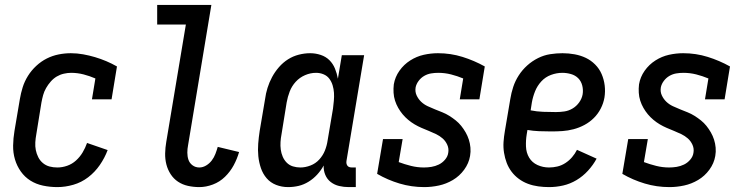

<svg xmlns="http://www.w3.org/2000/svg" viewBox="-20 -755 3040 783"><path d="M214 8Q184 8 155.5 2Q127 -4 104 -18.5Q81 -33 65 -55.5Q49 -78 41 -105Q33 -132 33.5 -161.5Q34 -191 39 -221L61 -351Q65 -375 72.5 -399Q80 -423 94 -445.5Q108 -468 128 -486.5Q148 -505 171 -516.5Q194 -528 219 -533Q244 -538 269 -538Q294 -538 319 -533.5Q344 -529 367.5 -522Q391 -515 413.5 -505.5Q436 -496 457 -484L435 -350H355L369 -435Q346 -445 321 -451.5Q296 -458 270 -458Q256 -458 240.5 -454.5Q225 -451 211.5 -443Q198 -435 187 -422.5Q176 -410 168 -396Q160 -382 156 -367.5Q152 -353 149 -337L128 -207Q125 -191 124 -174.5Q123 -158 126 -143Q129 -128 136 -114Q143 -100 155 -90Q167 -80 182 -76Q197 -72 214 -72Q234 -72 254 -79Q274 -86 290 -100.5Q306 -115 317 -133.5Q328 -152 335 -172L419 -143Q407 -111 387 -82Q367 -53 339.5 -32Q312 -11 279 -1.5Q246 8 214 8Z M793 8Q769 8 746.5 3Q724 -2 706 -14Q688 -26 676 -44.5Q664 -63 658.5 -84.5Q653 -106 653.5 -129.5Q654 -153 658 -176L738 -655H621V-735H842L747 -163Q744 -148 744 -132.5Q744 -117 748.5 -103.5Q753 -90 765 -81Q777 -72 793 -72Q807 -72 820.5 -80Q834 -88 843.5 -100.5Q853 -113 858.5 -127.5Q864 -142 868 -156L955 -135Q947 -107 933 -81Q919 -55 897.5 -34Q876 -13 848 -2.5Q820 8 793 8Z M1155 8Q1129 8 1106 -1Q1083 -10 1067.5 -28Q1052 -46 1044 -69.5Q1036 -93 1033.5 -118Q1031 -143 1033 -169Q1035 -195 1039 -221L1061 -351Q1064 -374 1071 -396.5Q1078 -419 1089.5 -440.5Q1101 -462 1117.5 -481Q1134 -500 1154.5 -513Q1175 -526 1198.5 -532Q1222 -538 1245 -538Q1267 -538 1288 -531Q1309 -524 1323.5 -509.5Q1338 -495 1346 -475.5Q1354 -456 1358 -434L1374 -530H1465L1393 -99Q1392 -93 1393 -88Q1394 -83 1397 -79Q1400 -75 1405 -73.5Q1410 -72 1416 -72H1431V8H1402Q1382 8 1363 3.5Q1344 -1 1329 -12.5Q1314 -24 1306.5 -42Q1299 -60 1300 -80Q1289 -60 1273.5 -43Q1258 -26 1238.5 -14Q1219 -2 1198 3Q1177 8 1155 8ZM1205 -72Q1225 -72 1246 -80Q1267 -88 1282 -104.5Q1297 -121 1305 -141Q1313 -161 1316 -182L1338 -312Q1340 -328 1341.5 -344.5Q1343 -361 1342 -376.5Q1341 -392 1336.5 -407Q1332 -422 1323 -434Q1314 -446 1299.5 -452Q1285 -458 1269 -458Q1246 -458 1224 -448.5Q1202 -439 1186 -421.5Q1170 -404 1161.5 -382Q1153 -360 1149 -337L1128 -207Q1125 -192 1124 -176Q1123 -160 1125 -145Q1127 -130 1133 -116Q1139 -102 1149.5 -91.5Q1160 -81 1174.5 -76.5Q1189 -72 1205 -72Z M1710 8Q1658 8 1609.5 -6.5Q1561 -21 1518 -46L1542 -188H1622L1606 -94Q1630 -85 1656 -78.5Q1682 -72 1709 -72Q1724 -72 1739.5 -74.5Q1755 -77 1769.5 -84Q1784 -91 1795 -104Q1806 -117 1808 -132Q1811 -149 1804 -164.5Q1797 -180 1785 -190.5Q1773 -201 1758.5 -208Q1744 -215 1729 -221Q1714 -227 1699 -233.5Q1684 -240 1670.5 -248Q1657 -256 1644.5 -266.5Q1632 -277 1622 -289Q1612 -301 1604 -315Q1596 -329 1591 -344.5Q1586 -360 1585 -377Q1584 -394 1586 -411Q1591 -441 1609 -466.5Q1627 -492 1653 -508.5Q1679 -525 1708 -531.5Q1737 -538 1766 -538Q1818 -538 1866 -523Q1914 -508 1957 -484L1935 -350H1855L1869 -435Q1845 -445 1819.5 -451.5Q1794 -458 1767 -458Q1752 -458 1737.5 -455.5Q1723 -453 1710 -445.5Q1697 -438 1687.5 -425.5Q1678 -413 1675 -399Q1672 -381 1679 -366Q1686 -351 1697.5 -340Q1709 -329 1724 -322Q1739 -315 1754 -309Q1769 -303 1784 -297Q1799 -291 1812.5 -282.5Q1826 -274 1838.5 -264Q1851 -254 1861 -241.5Q1871 -229 1879 -215Q1887 -201 1892 -185.5Q1897 -170 1898.5 -153Q1900 -136 1897 -119Q1892 -89 1873 -63Q1854 -37 1827 -21Q1800 -5 1770 1.5Q1740 8 1710 8Z M2219 8Q2197 8 2175 5Q2153 2 2133 -5.5Q2113 -13 2096 -25.5Q2079 -38 2066.5 -54.5Q2054 -71 2046.5 -90.5Q2039 -110 2035.5 -132Q2032 -154 2033.5 -176Q2035 -198 2039 -221L2061 -351Q2065 -376 2073 -400.5Q2081 -425 2095.5 -447.5Q2110 -470 2130 -488Q2150 -506 2174 -518Q2198 -530 2223.5 -534Q2249 -538 2274 -538Q2299 -538 2323.5 -533.5Q2348 -529 2369 -519Q2390 -509 2407 -492Q2424 -475 2433.5 -453Q2443 -431 2446 -406.5Q2449 -382 2445 -357Q2441 -334 2430 -312.5Q2419 -291 2402 -274Q2385 -257 2363.5 -245.5Q2342 -234 2319 -228Q2296 -222 2273.5 -220.5Q2251 -219 2228 -219Q2203 -219 2178.5 -220Q2154 -221 2131 -225L2128 -207Q2124 -183 2125 -157.5Q2126 -132 2138 -112Q2150 -92 2172 -82Q2194 -72 2219 -72Q2236 -72 2253 -76Q2270 -80 2285.5 -90Q2301 -100 2313 -114Q2325 -128 2333 -144L2413 -108Q2399 -82 2378 -59Q2357 -36 2331 -20.5Q2305 -5 2276.5 1.5Q2248 8 2219 8ZM2247 -298Q2264 -298 2281.5 -300.5Q2299 -303 2315 -312.5Q2331 -322 2342 -337.5Q2353 -353 2356 -370Q2359 -388 2354.5 -406Q2350 -424 2338 -436Q2326 -448 2308.5 -453Q2291 -458 2273 -458Q2250 -458 2227 -449.5Q2204 -441 2187.5 -423Q2171 -405 2162 -382.5Q2153 -360 2149 -337L2144 -305Q2169 -300 2195 -299Q2221 -298 2247 -298Z M2710 8Q2658 8 2609.5 -6.5Q2561 -21 2518 -46L2542 -188H2622L2606 -94Q2630 -85 2656 -78.5Q2682 -72 2709 -72Q2724 -72 2739.5 -74.5Q2755 -77 2769.5 -84Q2784 -91 2795 -104Q2806 -117 2808 -132Q2811 -149 2804 -164.5Q2797 -180 2785 -190.5Q2773 -201 2758.5 -208Q2744 -215 2729 -221Q2714 -227 2699 -233.5Q2684 -240 2670.5 -248Q2657 -256 2644.5 -266.5Q2632 -277 2622 -289Q2612 -301 2604 -315Q2596 -329 2591 -344.5Q2586 -360 2585 -377Q2584 -394 2586 -411Q2591 -441 2609 -466.5Q2627 -492 2653 -508.5Q2679 -525 2708 -531.5Q2737 -538 2766 -538Q2818 -538 2866 -523Q2914 -508 2957 -484L2935 -350H2855L2869 -435Q2845 -445 2819.5 -451.5Q2794 -458 2767 -458Q2752 -458 2737.5 -455.5Q2723 -453 2710 -445.5Q2697 -438 2687.5 -425.5Q2678 -413 2675 -399Q2672 -381 2679 -366Q2686 -351 2697.5 -340Q2709 -329 2724 -322Q2739 -315 2754 -309Q2769 -303 2784 -297Q2799 -291 2812.5 -282.5Q2826 -274 2838.5 -264Q2851 -254 2861 -241.5Q2871 -229 2879 -215Q2887 -201 2892 -185.5Q2897 -170 2898.5 -153Q2900 -136 2897 -119Q2892 -89 2873 -63Q2854 -37 2827 -21Q2800 -5 2770 1.5Q2740 8 2710 8Z"/></svg>

Font: Iosevka Slab Medium
Style: Italic
Weight: 500
Italic angle: -9°
Monospace: yes
Designer: Belleve Invis
Foundry: Belleve Invis
Version: Version 11.1.0; ttfautohint (v1.8.3)